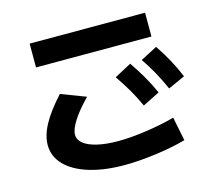

<svg xmlns="http://www.w3.org/2000/svg" viewBox="-106 -850 1150 1020"><g transform="rotate(-15 469.0 -340.0)"><path d="M90.8 -170.9Q90.8 -222.7 123 -282.5Q155.3 -342.3 223.6 -417L359.4 -365.2Q303.7 -308.1 274.4 -262.2Q245.1 -216.3 245.1 -186.5Q245.1 -158.2 271 -137.7Q296.9 -117.2 345 -106Q393.1 -94.7 459 -94.7Q527.3 -94.7 615.2 -107.4Q703.1 -120.1 772.5 -139.6L798.8 -8.8Q729.5 11.2 633.5 24.2Q537.6 37.1 459 37.1Q348.1 37.1 264.9 11.5Q181.6 -14.2 136.2 -61.3Q90.8 -108.4 90.8 -170.9ZM137.7 -716.8H772.5V-585.9H137.7ZM533.2 -425.8 626 -475.6Q659.2 -427.2 684.8 -382.8Q710.4 -338.4 732.4 -289.1L638.7 -242.2Q617.2 -290 591.6 -334.2Q565.9 -378.4 533.2 -425.8ZM690.4 -478.5 782.2 -526.4Q814.9 -477.1 839.6 -431.9Q864.3 -386.7 884.8 -336.9L792 -294.9Q749 -393.6 690.4 -478.5Z"/></g></svg>

Font: Pretendard JP ExtraBold
Style: Regular
Weight: 800
Designer: Base glyphs from Inter by Rasmus Andersson; Hangeul glyphs from Noto Sans CJK(Source Han Sans) by Jang Soo-young and Kan
Foundry: Kil Hyung-jin
Version: Version 1.309